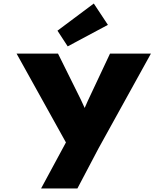

<svg xmlns="http://www.w3.org/2000/svg" viewBox="-20 -839 950 1089"><path d="M213 230 382 -83 369 -4 74 -535H309L438 -275Q447 -257 459 -229.5Q471 -202 484 -168L432 -164Q443 -188 456 -217Q469 -246 478 -267L604 -535H836L538 4L419 230ZM364 -576 306 -665 512 -819 592 -698Z"/></svg>

Font: Lexend Peta Black
Style: Regular
Weight: 900
Version: Version 1.007